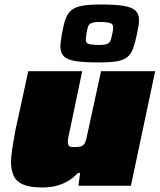

<svg xmlns="http://www.w3.org/2000/svg" viewBox="-20 -827 711 855"><path d="M171 8Q115 8 84 -5Q53 -18 41 -44Q29 -70 29 -107Q29 -130 35 -168Q41 -206 48 -244L106 -510H346L294 -261Q290 -245 286 -224.5Q282 -204 282 -196Q282 -186 285 -180.5Q288 -175 294.5 -173.5Q301 -172 310 -172Q327 -172 336.5 -174Q346 -176 352 -182Q358 -188 362 -200.5Q366 -213 370 -234L430 -510H671L563 0H329L337 -57H327Q303 -31 275 -16.5Q247 -2 220 3Q193 8 171 8ZM419 -549Q354 -549 316.5 -555Q279 -561 264 -576.5Q249 -592 249 -618Q249 -631 251 -645.5Q253 -660 256 -678Q263 -717 272 -742.5Q281 -768 298.5 -782Q316 -796 347 -801.5Q378 -807 427 -807Q492 -807 529.5 -801Q567 -795 583 -780Q599 -765 599 -738Q599 -725 596.5 -709.5Q594 -694 590 -676Q582 -637 573 -612Q564 -587 547 -573Q530 -559 500 -554Q470 -549 419 -549ZM410 -627Q442 -626 455 -630.5Q468 -635 472.5 -647.5Q477 -660 481 -681Q483 -689 483.5 -695Q484 -701 484 -706Q484 -718 473.5 -723Q463 -728 434 -729Q404 -730 390.5 -725.5Q377 -721 372.5 -709.5Q368 -698 365 -677Q364 -666 363 -660.5Q362 -655 362 -650Q362 -637 372 -632.5Q382 -628 410 -627Z"/></svg>

Font: Saira Expanded Black
Style: Italic
Weight: 900
Width: 7
Italic angle: -12°
Designer: Hector Gatti with collaboration of the Omnibus-Type team
Foundry: Omnibus-Type
Version: Version 1.101